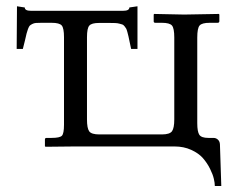

<svg xmlns="http://www.w3.org/2000/svg" viewBox="-20 -476 762 624"><path d="M301.3 -401.4Q277.8 -401.4 270.3 -392.8Q262.7 -384.3 262.7 -355V-87.9Q262.7 -59.1 270 -49.1Q277.3 -39.1 303.2 -39.1H505.9Q531.7 -39.1 539.1 -49.6Q546.4 -60.1 546.4 -87.9V-354Q546.4 -383.8 539.1 -392.8Q531.7 -401.9 505.9 -401.9H484.9Q479.5 -401.9 479.5 -406.7V-428.7L481 -430.7L578.6 -428.7L691.4 -430.7L692.9 -428.7V-407.2Q692.9 -401.9 687 -401.9H661.6Q636.2 -401.9 628.7 -393.1Q621.1 -384.3 621.1 -354V-75.7Q621.1 -47.9 627.9 -37.8Q634.8 -27.8 657.2 -27.8H673.8Q682.1 -27.8 688.2 -22.2Q694.3 -16.6 694.8 -6.8L699.2 128.4H678.2Q678.2 119.1 675 105.2Q671.9 91.3 662.6 72.5Q653.3 53.7 639.4 37.8Q625.5 22 601.3 11Q577.1 0 547.4 0H221.2L127.9 1L126 -1V-22.5Q126 -27.8 131.3 -27.8H147.5Q174.3 -27.8 181.2 -34.9Q188 -42 188 -70.8V-355Q188 -384.3 180.7 -393.1Q173.3 -401.9 147.5 -401.9H114.7Q103.5 -401.9 96.9 -401.4Q90.3 -400.9 84.7 -397.9Q79.1 -395 76.7 -392.6Q74.2 -390.1 71 -381.8Q67.9 -373.5 66.4 -367.2Q64.9 -360.8 61.3 -345.2Q57.6 -329.6 54.2 -316.9H34.2L35.2 -455.6L60.5 -451.7Q60.5 -440.9 80.6 -440.9H379.9Q400.4 -440.9 400.4 -451.7L426.8 -455.6V-316.9H406.2Q404.3 -326.2 401.4 -339.4Q398.4 -352.5 397.5 -357.9Q396.5 -363.3 394 -371.8Q391.6 -380.4 390.1 -383.1Q388.7 -385.7 384.8 -390.6Q380.9 -395.5 377.4 -396.5Q374 -397.5 367.7 -399.2Q361.3 -400.9 354.5 -401.1Q347.7 -401.4 337.4 -401.4Z"/></svg>

Font: Libertinage
Style: b
Weight: 400
Designer: OSP
Foundry: OSP
Version: Version 1.0; 2008; OFL relea